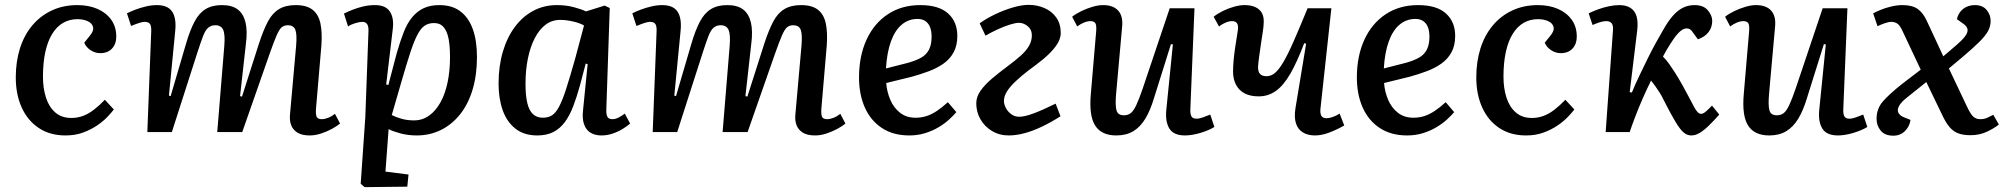

<svg xmlns="http://www.w3.org/2000/svg" viewBox="-20 -544 8265 791"><path d="M299 -523Q345 -523 381 -507.5Q417 -492 438 -463Q459 -434 459 -393Q459 -363 441.5 -344Q424 -325 393 -325Q372 -325 353.5 -337Q335 -349 327 -368L348 -394Q367 -416 363.5 -432Q360 -448 342 -456.5Q324 -465 299 -465Q266 -465 239.5 -449.5Q213 -434 194.5 -403.5Q176 -373 166.5 -329Q157 -285 157 -228Q157 -180 169.5 -141.5Q182 -103 208 -80.5Q234 -58 274 -58Q299 -58 322 -66.5Q345 -75 367.5 -92.5Q390 -110 412 -133L449 -93Q440 -81 423 -63Q406 -45 380.5 -27.5Q355 -10 322.5 2Q290 14 250 14Q186 14 140 -16.5Q94 -47 69.5 -101Q45 -155 45 -225Q45 -290 62 -344Q79 -398 112 -438Q145 -478 192.5 -500.5Q240 -523 299 -523Z M904 -354Q908 -402 899.5 -421Q891 -440 867 -440Q850 -440 838 -430Q826 -420 816.5 -395Q807 -370 793 -327L688 0H587L603 -415Q604 -436 598 -445Q592 -454 576 -454Q568 -454 555 -450Q542 -446 520 -437L503 -489Q516 -496 537 -504Q558 -512 581.5 -517.5Q605 -523 626 -523Q671 -523 689 -496.5Q707 -470 702 -418L676 -150L683 -148L747 -366Q763 -420 781.5 -455Q800 -490 827 -506.5Q854 -523 894 -523Q936 -523 959.5 -505Q983 -487 991.5 -451.5Q1000 -416 993 -363L969 -148L977 -146L1047 -365Q1065 -420 1083.5 -455Q1102 -490 1129.5 -506.5Q1157 -523 1198 -523Q1243 -523 1267.5 -504Q1292 -485 1300 -448Q1308 -411 1304 -356L1282 -98Q1280 -73 1284.5 -63Q1289 -53 1306 -53Q1317 -53 1331.5 -58.5Q1346 -64 1360 -75L1381 -35Q1368 -24 1346.5 -12.5Q1325 -1 1301.5 6.5Q1278 14 1256 14Q1224 14 1205.5 2.5Q1187 -9 1179.5 -28.5Q1172 -48 1175 -75L1200 -356Q1204 -404 1196.5 -422Q1189 -440 1166 -440Q1151 -440 1141 -432Q1131 -424 1120 -399Q1109 -374 1091 -323L978 0H875Z M1498 -415Q1499 -435 1492.5 -444.5Q1486 -454 1473 -454Q1462 -454 1443.5 -448.5Q1425 -443 1414 -435L1397 -488Q1413 -496 1433 -504Q1453 -512 1476.5 -517.5Q1500 -523 1525 -523Q1569 -523 1586.5 -496Q1604 -469 1598 -423L1571 -196L1580 -194L1615 -327Q1629 -375 1643.5 -412Q1658 -449 1678.5 -473.5Q1699 -498 1726 -510.5Q1753 -523 1790 -523Q1843 -523 1877 -497Q1911 -471 1928 -423.5Q1945 -376 1945 -309Q1945 -235 1927 -175Q1909 -115 1875.5 -73Q1842 -31 1796.5 -8.5Q1751 14 1697 14Q1661 14 1629.5 5.5Q1598 -3 1581 -12L1568 163L1663 175L1658 225L1482 227L1466 213L1485 -61ZM1768 -449Q1746 -449 1730 -438.5Q1714 -428 1700 -401.5Q1686 -375 1670.5 -328Q1655 -281 1634 -208L1594 -70Q1612 -61 1635 -54.5Q1658 -48 1686 -48Q1720 -48 1747.5 -67.5Q1775 -87 1794.5 -122Q1814 -157 1824 -205Q1834 -253 1834 -309Q1834 -332 1832 -356.5Q1830 -381 1823.5 -402Q1817 -423 1804 -436Q1791 -449 1768 -449Z M2478 -96Q2477 -72 2482.5 -62.5Q2488 -53 2504 -53Q2515 -53 2528 -59.5Q2541 -66 2554 -76L2576 -35Q2565 -25 2545.5 -13Q2526 -1 2503.5 6.5Q2481 14 2458 14Q2431 14 2412.5 2.5Q2394 -9 2386 -32.5Q2378 -56 2382 -90L2401 -280L2393 -282L2369 -191Q2356 -144 2341.5 -106Q2327 -68 2307 -41Q2287 -14 2259.5 0Q2232 14 2193 14Q2139 14 2103.5 -14Q2068 -42 2051 -90Q2034 -138 2034 -200Q2034 -271 2051.5 -330.5Q2069 -390 2101 -433Q2133 -476 2177 -499.5Q2221 -523 2274 -523Q2312 -523 2344 -514.5Q2376 -506 2394 -497L2471 -521L2492 -511ZM2216 -59Q2238 -59 2253.5 -68.5Q2269 -78 2283 -104Q2297 -130 2312.5 -178Q2328 -226 2350 -304L2386 -439Q2369 -449 2341 -455.5Q2313 -462 2288 -462Q2254 -462 2228 -442.5Q2202 -423 2183.5 -387.5Q2165 -352 2155 -304Q2145 -256 2145 -199Q2145 -150 2152.5 -119Q2160 -88 2176 -73.5Q2192 -59 2216 -59Z M2986 -354Q2990 -402 2981.5 -421Q2973 -440 2949 -440Q2932 -440 2920 -430Q2908 -420 2898.5 -395Q2889 -370 2875 -327L2770 0H2669L2685 -415Q2686 -436 2680 -445Q2674 -454 2658 -454Q2650 -454 2637 -450Q2624 -446 2602 -437L2585 -489Q2598 -496 2619 -504Q2640 -512 2663.5 -517.5Q2687 -523 2708 -523Q2753 -523 2771 -496.5Q2789 -470 2784 -418L2758 -150L2765 -148L2829 -366Q2845 -420 2863.5 -455Q2882 -490 2909 -506.5Q2936 -523 2976 -523Q3018 -523 3041.5 -505Q3065 -487 3073.5 -451.5Q3082 -416 3075 -363L3051 -148L3059 -146L3129 -365Q3147 -420 3165.5 -455Q3184 -490 3211.5 -506.5Q3239 -523 3280 -523Q3325 -523 3349.5 -504Q3374 -485 3382 -448Q3390 -411 3386 -356L3364 -98Q3362 -73 3366.5 -63Q3371 -53 3388 -53Q3399 -53 3413.5 -58.5Q3428 -64 3442 -75L3463 -35Q3450 -24 3428.5 -12.5Q3407 -1 3383.5 6.5Q3360 14 3338 14Q3306 14 3287.5 2.5Q3269 -9 3261.5 -28.5Q3254 -48 3257 -75L3282 -356Q3286 -404 3278.5 -422Q3271 -440 3248 -440Q3233 -440 3223 -432Q3213 -424 3202 -399Q3191 -374 3173 -323L3060 0H2957Z M3771 -523Q3848 -523 3886 -488.5Q3924 -454 3924 -396Q3924 -356 3908.5 -328Q3893 -300 3866.5 -281.5Q3840 -263 3806.5 -250.5Q3773 -238 3737 -228L3631 -202Q3634 -165 3648 -132.5Q3662 -100 3688 -79.5Q3714 -59 3752 -59Q3775 -59 3796 -65.5Q3817 -72 3839 -86.5Q3861 -101 3885 -123L3920 -82Q3908 -68 3890 -51.5Q3872 -35 3847 -20Q3822 -5 3791.5 4.5Q3761 14 3726 14Q3660 14 3613.5 -16.5Q3567 -47 3543 -101Q3519 -155 3519 -225Q3519 -313 3550 -380.5Q3581 -448 3638 -485.5Q3695 -523 3771 -523ZM3818 -393Q3818 -414 3812.5 -430Q3807 -446 3794 -456Q3781 -466 3760 -466Q3723 -466 3695 -442.5Q3667 -419 3650.5 -373.5Q3634 -328 3630 -262L3720 -285Q3753 -294 3775 -306.5Q3797 -319 3807.5 -340Q3818 -361 3818 -393Z M4016 -448Q4044 -468 4079.5 -485Q4115 -502 4152 -513Q4189 -524 4218 -524Q4252 -524 4282.5 -511Q4313 -498 4331.5 -472Q4350 -446 4350 -408Q4350 -381 4329.5 -353.5Q4309 -326 4278 -300.5Q4247 -275 4216 -253Q4185 -229 4162.5 -207.5Q4140 -186 4128 -166.5Q4116 -147 4116 -128Q4116 -115 4123.5 -100Q4131 -85 4145.5 -74Q4160 -63 4179 -63Q4201 -63 4237.5 -76.5Q4274 -90 4329 -117L4349 -65Q4310 -40 4272 -22Q4234 -4 4200 5Q4166 14 4136 14Q4097 14 4066.5 -4.5Q4036 -23 4019 -53Q4002 -83 4002 -118Q4002 -145 4019.5 -170Q4037 -195 4066.5 -220Q4096 -245 4131 -271Q4162 -294 4184.5 -314Q4207 -334 4219 -354.5Q4231 -375 4231 -399Q4231 -422 4214 -436Q4197 -450 4178 -450Q4164 -450 4140 -442.5Q4116 -435 4090 -423Q4064 -411 4040 -397Z M4397 -475Q4412 -487 4434.5 -498Q4457 -509 4481 -516Q4505 -523 4524 -523Q4566 -523 4586.5 -500.5Q4607 -478 4603 -435L4578 -156Q4574 -108 4580 -88.5Q4586 -69 4610 -69Q4627 -69 4638.5 -78Q4650 -87 4661.5 -111.5Q4673 -136 4688 -180L4799 -510H4901L4884 -95Q4883 -74 4888.5 -64.5Q4894 -55 4909 -55Q4921 -55 4936 -60.5Q4951 -66 4966 -72L4983 -21Q4972 -14 4956.5 -7.5Q4941 -1 4924 4Q4907 9 4891 11.5Q4875 14 4862 14Q4815 14 4797.5 -14.5Q4780 -43 4785 -92L4812 -361L4804 -362L4734 -139Q4719 -89 4698.5 -55Q4678 -21 4649 -3.5Q4620 14 4579 14Q4518 14 4492 -26.5Q4466 -67 4474 -157L4496 -415Q4498 -440 4492.5 -448.5Q4487 -457 4472 -457Q4460 -457 4445.5 -451Q4431 -445 4418 -435Z M4980 -475Q4996 -488 5018.5 -499Q5041 -510 5064.5 -516.5Q5088 -523 5107 -523Q5147 -523 5168 -504Q5189 -485 5186 -447Q5186 -436 5182.5 -413.5Q5179 -391 5175 -364Q5171 -337 5167.5 -311.5Q5164 -286 5163 -270Q5162 -250 5170.5 -240Q5179 -230 5198 -230Q5216 -230 5232 -243Q5248 -256 5266.5 -287Q5285 -318 5309 -372.5Q5333 -427 5367 -510H5465L5420 -96Q5418 -76 5424 -66.5Q5430 -57 5445 -57Q5456 -57 5470.5 -62Q5485 -67 5499 -76L5518 -27Q5502 -18 5486 -10.5Q5470 -3 5454 3Q5438 9 5423.5 11.5Q5409 14 5397 14Q5368 14 5347.5 1.5Q5327 -11 5319 -36Q5311 -61 5317 -98L5361 -364L5353 -366Q5324 -289 5296 -240.5Q5268 -192 5236.5 -169.5Q5205 -147 5166 -147Q5114 -147 5087 -174.5Q5060 -202 5060 -250Q5060 -269 5062 -293Q5064 -317 5068.5 -347.5Q5073 -378 5079 -415Q5083 -437 5077 -447Q5071 -457 5056 -457Q5044 -457 5029.5 -451Q5015 -445 5002 -435Z M5822 -523Q5899 -523 5937 -488.5Q5975 -454 5975 -396Q5975 -356 5959.5 -328Q5944 -300 5917.5 -281.5Q5891 -263 5857.5 -250.5Q5824 -238 5788 -228L5682 -202Q5685 -165 5699 -132.5Q5713 -100 5739 -79.5Q5765 -59 5803 -59Q5826 -59 5847 -65.5Q5868 -72 5890 -86.5Q5912 -101 5936 -123L5971 -82Q5959 -68 5941 -51.5Q5923 -35 5898 -20Q5873 -5 5842.5 4.5Q5812 14 5777 14Q5711 14 5664.5 -16.5Q5618 -47 5594 -101Q5570 -155 5570 -225Q5570 -313 5601 -380.5Q5632 -448 5689 -485.5Q5746 -523 5822 -523ZM5869 -393Q5869 -414 5863.5 -430Q5858 -446 5845 -456Q5832 -466 5811 -466Q5774 -466 5746 -442.5Q5718 -419 5701.5 -373.5Q5685 -328 5681 -262L5771 -285Q5804 -294 5826 -306.5Q5848 -319 5858.5 -340Q5869 -361 5869 -393Z M6316 -523Q6362 -523 6398 -507.5Q6434 -492 6455 -463Q6476 -434 6476 -393Q6476 -363 6458.5 -344Q6441 -325 6410 -325Q6389 -325 6370.5 -337Q6352 -349 6344 -368L6365 -394Q6384 -416 6380.5 -432Q6377 -448 6359 -456.5Q6341 -465 6316 -465Q6283 -465 6256.5 -449.5Q6230 -434 6211.5 -403.5Q6193 -373 6183.5 -329Q6174 -285 6174 -228Q6174 -180 6186.5 -141.5Q6199 -103 6225 -80.5Q6251 -58 6291 -58Q6316 -58 6339 -66.5Q6362 -75 6384.5 -92.5Q6407 -110 6429 -133L6466 -93Q6457 -81 6440 -63Q6423 -45 6397.5 -27.5Q6372 -10 6339.5 2Q6307 14 6267 14Q6203 14 6157 -16.5Q6111 -47 6086.5 -101Q6062 -155 6062 -225Q6062 -290 6079 -344Q6096 -398 6129 -438Q6162 -478 6209.5 -500.5Q6257 -523 6316 -523Z M6694 -164 6703 -163Q6717 -197 6734 -232.5Q6751 -268 6768 -302.5Q6785 -337 6801.5 -367Q6818 -397 6831 -419Q6851 -455 6871 -478Q6891 -501 6913 -512Q6935 -523 6961 -523Q6998 -523 7016 -501.5Q7034 -480 7034 -458Q7034 -432 7019 -412Q7004 -392 6975 -382L6956 -408Q6950 -418 6943.5 -422.5Q6937 -427 6929 -427Q6919 -427 6908 -419.5Q6897 -412 6884 -396Q6875 -384 6861 -362.5Q6847 -341 6831 -311Q6845 -297 6856 -281.5Q6867 -266 6880.5 -245Q6894 -224 6912 -192Q6928 -163 6939.5 -141Q6951 -119 6959 -104Q6967 -89 6974 -82Q6981 -75 6988 -75Q6997 -75 7009 -85.5Q7021 -96 7033 -109L7063 -72Q7040 -46 7020 -26.5Q7000 -7 6982.5 3.5Q6965 14 6948 14Q6931 14 6916.5 2Q6902 -10 6883 -41.5Q6864 -73 6834 -132Q6826 -149 6817 -163Q6808 -177 6799.5 -189Q6791 -201 6782 -212Q6764 -176 6747 -137Q6730 -98 6716.5 -62.5Q6703 -27 6694 0H6595L6625 -418Q6627 -438 6620 -447.5Q6613 -457 6598 -457Q6586 -457 6571.5 -452.5Q6557 -448 6541 -441L6525 -489Q6541 -497 6562.5 -505Q6584 -513 6607.5 -518Q6631 -523 6651 -523Q6680 -523 6698 -511Q6716 -499 6722.5 -476Q6729 -453 6725 -419Z M7087 -475Q7102 -487 7124.5 -498Q7147 -509 7171 -516Q7195 -523 7214 -523Q7256 -523 7276.5 -500.5Q7297 -478 7293 -435L7268 -156Q7264 -108 7270 -88.5Q7276 -69 7300 -69Q7317 -69 7328.5 -78Q7340 -87 7351.5 -111.5Q7363 -136 7378 -180L7489 -510H7591L7574 -95Q7573 -74 7578.5 -64.5Q7584 -55 7599 -55Q7611 -55 7626 -60.5Q7641 -66 7656 -72L7673 -21Q7662 -14 7646.5 -7.5Q7631 -1 7614 4Q7597 9 7581 11.5Q7565 14 7552 14Q7505 14 7487.5 -14.5Q7470 -43 7475 -92L7502 -361L7494 -362L7424 -139Q7409 -89 7388.5 -55Q7368 -21 7339 -3.5Q7310 14 7269 14Q7208 14 7182 -26.5Q7156 -67 7164 -157L7186 -415Q7188 -440 7182.5 -448.5Q7177 -457 7162 -457Q7150 -457 7135.5 -451Q7121 -445 7108 -435Z M7986 -312 8041 -359Q8063 -378 8075 -393.5Q8087 -409 8086 -421.5Q8085 -434 8070 -445L8042 -465Q8048 -492 8068 -507.5Q8088 -523 8116 -523Q8148 -523 8164.5 -503Q8181 -483 8181 -458Q8181 -436 8170.5 -416.5Q8160 -397 8135 -372Q8110 -347 8064 -308L8009 -262L8084 -104Q8098 -74 8109.5 -63.5Q8121 -53 8138 -53Q8155 -53 8167.5 -59Q8180 -65 8192 -71L8215 -31Q8195 -15 8165 -1Q8135 13 8098 13Q8068 13 8048 5.5Q8028 -2 8013.5 -18.5Q7999 -35 7986 -61L7916 -206L7836 -142Q7813 -124 7804 -108Q7795 -92 7801 -79.5Q7807 -67 7826 -60L7851 -50Q7847 -23 7828 -4Q7809 15 7780 15Q7745 15 7728 -6Q7711 -27 7711 -54Q7711 -96 7737 -126Q7763 -156 7816 -198L7893 -257L7819 -414Q7807 -441 7795.5 -447.5Q7784 -454 7772 -454Q7761 -454 7744 -448Q7727 -442 7715 -436L7697 -489Q7708 -495 7727 -503Q7746 -511 7770.5 -517Q7795 -523 7818 -523Q7858 -523 7880.5 -507Q7903 -491 7918 -458Z"/></svg>

Font: Literata 18pt Medium
Style: Italic
Weight: 500
Italic angle: -2°
Designer: Latin by Veronika Burian and Jose Scaglione. Greek by Irene Vlachou. Cyrillic by Vera Evstafieva
Foundry: TypeTogether
Version: Version 3.103;gftools[0.9.29]